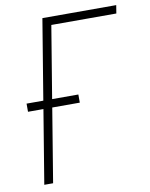

<svg xmlns="http://www.w3.org/2000/svg" viewBox="-83 -796 670 858"><g transform="rotate(-10 252.0 -367.5)"><path d="M48 0 103 -334H33V-371H109L169 -735H504L498 -698H203L149 -371H268V-334H143L88 0Z"/></g></svg>

Font: Iosevka SS04 Extralight
Style: Italic
Weight: 200
Italic angle: -9°
Monospace: yes
Designer: Belleve Invis
Foundry: Belleve Invis
Version: Version 19.0.0; ttfautohint (v1.8.4)